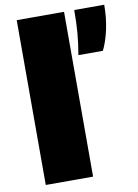

<svg xmlns="http://www.w3.org/2000/svg" viewBox="-90 -867 666 927"><g transform="rotate(-10 243.5 -404.0)"><path d="M58 0V-808H290V0ZM322 -590Q332 -648 336 -697.2Q340 -746.5 340 -808H487Q487 -744.5 474.8 -688Q462.5 -631.5 442 -590Z"/></g></svg>

Font: Encode Sans Exp Black
Style: Regular
Weight: 900
Width: 7
Designer: Multiple Designers
Foundry: Impallari Type
Version: Version 3.002; ttfautohint (v1.8.3) -l 8 -r 50 -G 200 -x 14 